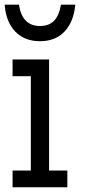

<svg xmlns="http://www.w3.org/2000/svg" viewBox="-53 -789 381 809"><path d="M0 -70.5H76.9V-467.9H0V-538.5H153.8V-70.5H230.8V0H0ZM26.9 -769.2Q33.3 -725.6 55.1 -702.6Q76.9 -679.5 115.4 -679.5Q155.1 -679.5 176.3 -703.2Q197.4 -726.9 203.8 -769.2H264.1Q257.7 -697.4 219.2 -656.4Q180.8 -615.4 115.4 -615.4Q50 -615.4 10.9 -656.4Q-28.2 -697.4 -33.3 -769.2Z"/></svg>

Font: Slabo 13px
Style: Regular
Weight: 400
Designer: John Hudson
Foundry: Tiro Typeworks Ltd.
Version: Version 1.02 Build 005a